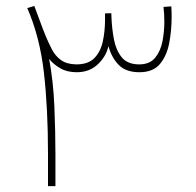

<svg xmlns="http://www.w3.org/2000/svg" viewBox="-20 -636 669 656"><path d="M456.5 -389.2Q409.7 -389.2 385.3 -414.6Q360.8 -439.9 350.6 -478.5Q342.3 -442.4 313.7 -415.8Q285.2 -389.2 242.2 -389.2Q209 -389.2 185.8 -402.8Q162.6 -416.5 147.9 -434.6Q162.1 -358.9 165.8 -271.7Q169.4 -184.6 169.4 -109.4V0H144V-110.8Q144 -264.6 130.1 -387.2Q116.2 -509.8 73.2 -608.4L97.2 -615.7Q107.4 -588.9 116 -565.2Q124.5 -541.5 136.2 -512.7Q146 -489.3 157.5 -467Q168.9 -444.8 188.5 -430.7Q208 -416.5 240.7 -416Q281.2 -416 302.2 -437.3Q323.2 -458.5 331.1 -493.7Q338.9 -528.8 338.9 -570.3V-590.3L360.4 -590.8L360.8 -577.6Q362.3 -538.1 369.4 -501Q376.5 -463.9 396.2 -439.9Q416 -416 455.6 -416Q491.7 -416 510.3 -439Q528.8 -461.9 535.2 -495.4Q541.5 -528.8 541.5 -561Q541.5 -588.9 538.6 -612.3L565.4 -614.3Q565.9 -605 566.2 -595.7Q566.4 -586.4 566.4 -577.6Q566.4 -530.8 557.9 -487.5Q549.3 -444.3 525.9 -416.7Q502.4 -389.2 456.5 -389.2Z"/></svg>

Font: Vazirmatn RD FD Thin
Style: Regular
Weight: 100
Designer: Saber Rastikerdar
Foundry: Saber Rastikerdar
Version: Version 33.003